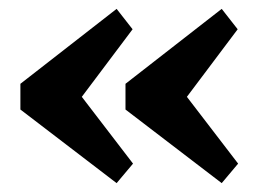

<svg xmlns="http://www.w3.org/2000/svg" viewBox="-20 -440 586 433"><path d="M26 -251 243 -420 279 -374 155 -209V-234L280 -71L243 -27L26 -193ZM263 -251 480 -420 516 -374 392 -209V-234L517 -71L480 -27L263 -193Z"/></svg>

Font: Rasa
Style: Bold
Weight: 700
Designer: Anna Giedrys (Yrsa+Rasa design), David Brezina (Yrsa art-direction, Rasa art-direction, design)
Foundry: Rosetta Type Foundry
Version: Version 2.004